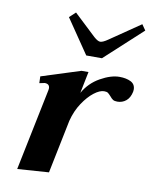

<svg xmlns="http://www.w3.org/2000/svg" viewBox="-84 -794 683 867"><g transform="rotate(10 258.0 -361.0)"><path d="M273 -549 166 -706 194 -732 295 -637Q313 -621 324 -621Q336 -621 359 -637L498 -732L516 -706L345 -549ZM511 -434Q511 -428 510 -424Q504 -396 487 -382Q470 -368 447 -368Q434 -368 427 -372.5Q420 -377 412 -387Q404 -396 398.5 -400Q393 -404 381 -404Q361 -404 335 -384Q309 -364 285 -328Q261 -292 249 -245L199 0L55 10L132 -365Q133 -368 133 -373Q133 -394 110 -394Q108 -394 86 -389L85 -420L264 -477H296L276 -378Q303 -426 351 -453Q399 -480 438 -480Q469 -480 490 -469.5Q511 -459 511 -434Z"/></g></svg>

Font: Taviraj SemiBold
Style: Italic
Weight: 600
Italic angle: -12°
Designer: Katatrad Team
Foundry: CadsonDemak
Version: Version 1.001